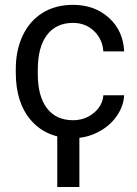

<svg xmlns="http://www.w3.org/2000/svg" viewBox="-20 -558 563 789"><path d="M280.3 -64Q328.6 -64 364.7 -93.3Q400.9 -122.6 404.8 -166.5H490.2Q487.8 -121.1 459 -80.1Q430.2 -39.1 382.1 -14.6Q334 9.8 280.3 9.8Q172.4 9.8 108.6 -62.3Q44.9 -134.3 44.9 -259.3V-274.4Q44.9 -351.6 73.2 -411.6Q101.6 -471.7 154.5 -504.9Q207.5 -538.1 279.8 -538.1Q368.7 -538.1 427.5 -484.9Q486.3 -431.6 490.2 -346.7H404.8Q400.9 -397.9 366 -430.9Q331.1 -463.9 279.8 -463.9Q210.9 -463.9 173.1 -414.3Q135.3 -364.7 135.3 -271V-253.9Q135.3 -162.6 172.9 -113.3Q210.4 -64 280.3 -64ZM306.2 210.4H215.3V-39.6H306.2Z"/></svg>

Font: Roboto-ThirdPerson-AD3FC
Style: ThirdPerson-AD3FC
Weight: 400
Designer: Google
Version: Version 2.137; 2017